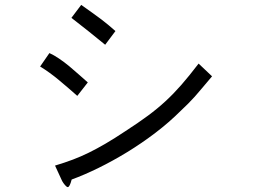

<svg xmlns="http://www.w3.org/2000/svg" viewBox="-20 -696 1040 785"><path d="M144 -424 182 -479Q200 -471 221.5 -456.5Q243 -442 264 -424.5Q285 -407 304.5 -389.5Q324 -372 339 -359L296 -304Q260 -336 221 -368.5Q182 -401 144 -424ZM272 -623 312 -676Q339 -657 358.5 -643Q378 -629 394 -617Q410 -605 423.5 -593.5Q437 -582 452 -569L410 -513Q376 -541 341.5 -568.5Q307 -596 272 -623ZM792 -436 847 -384Q823 -356 806.5 -336Q790 -316 776 -300.5Q762 -285 749 -272Q736 -259 720 -244Q672 -196 615.5 -153Q559 -110 500 -74Q441 -38 383 -9.5Q325 19 273 38Q265 69 257 69Q253 69 246 61Q239 53 234 44L205 -19Q245 -31 278 -43.5Q311 -56 343.5 -72Q376 -88 412 -109Q448 -130 493 -160Q547 -195 585.5 -223.5Q624 -252 657 -282.5Q690 -313 721.5 -349Q753 -385 792 -436Z"/></svg>

Font: D2Coding
Style: Regular
Weight: 400
Monospace: yes
Designer: Yong-Rak Park; Jeong-Hwan Yoon; Sang-Min Lee;
Foundry: NHN Corporation
Version: Version 1.3.2; Build 20180524